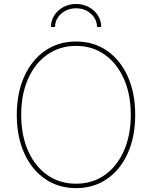

<svg xmlns="http://www.w3.org/2000/svg" viewBox="-20 -948 773 977"><path d="M367.2 9.3Q277.3 9.3 209.2 -37.6Q141.1 -84.5 103.3 -168.7Q65.4 -252.9 65.4 -363.3Q65.4 -474.6 103.5 -558.8Q141.6 -643.1 209.5 -689.9Q277.3 -736.8 367.2 -736.8Q456.5 -736.8 524.4 -689.9Q592.3 -643.1 630.1 -558.8Q668 -474.6 668 -363.3Q668 -252.4 630.1 -168.2Q592.3 -84 524.4 -37.4Q456.5 9.3 367.2 9.3ZM367.2 -13.2Q449.7 -13.2 512.5 -57.1Q575.2 -101.1 610.4 -180.2Q645.5 -259.3 645.5 -363.3Q645.5 -467.8 610.4 -546.9Q575.2 -626 512.5 -670.2Q449.7 -714.4 367.2 -714.4Q284.7 -714.4 221.7 -670.7Q158.7 -627 123.3 -547.9Q87.9 -468.8 87.9 -363.3Q87.9 -259.8 122.8 -180.7Q157.7 -101.6 220.7 -57.4Q283.7 -13.2 367.2 -13.2ZM366.7 -927.7Q402.8 -927.7 431.9 -912.1Q460.9 -896.5 478 -869.9Q495.1 -843.3 495.1 -810.5H473.6Q473.6 -850.6 442.4 -878.2Q411.1 -905.8 367.2 -905.8Q322.8 -905.8 291.5 -878.2Q260.3 -850.6 260.3 -810.5H239.3Q239.3 -843.3 256.3 -869.9Q273.4 -896.5 302.5 -912.1Q331.5 -927.7 366.7 -927.7Z"/></svg>

Font: Inter 18pt Thin
Style: Regular
Weight: 250
Designer: Rasmus Andersson
Foundry: rsms
Version: Version 4.001;git-66647c0bb